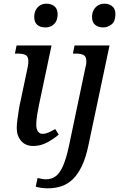

<svg xmlns="http://www.w3.org/2000/svg" viewBox="-20 -783 654 1043"><path d="M161 10Q118 10 94.5 -18Q71 -46 71 -87Q71 -106 74.5 -133Q78 -160 82.5 -188Q87 -216 92 -236L131 -421Q133 -430 133.5 -437.5Q134 -445 134 -450Q134 -477 118.5 -484.5Q103 -492 75 -492H61L70 -536H260L192 -214Q190 -202 186 -182Q182 -162 179.5 -141Q177 -120 177 -106Q177 -82 186 -69Q195 -56 211 -56Q227 -56 244 -63.5Q261 -71 280 -82L299 -52Q277 -32 239.5 -11Q202 10 161 10ZM226 -634Q199 -634 182.5 -648Q166 -662 166 -690Q166 -713 174.5 -729Q183 -745 198 -754Q213 -763 232 -763Q258 -763 275.5 -749Q293 -735 293 -706Q293 -680 283 -664Q273 -648 258 -641Q243 -634 226 -634ZM240 240Q222 240 204 237.5Q186 235 174 231L184 184Q192 186 205.5 188.5Q219 191 229 191Q262 191 284.5 173Q307 155 324 114.5Q341 74 355 8L445 -421Q448 -430 448.5 -437.5Q449 -445 449 -450Q449 -477 433.5 -484.5Q418 -492 390 -492H376L385 -536H575L460 8Q446 75 424.5 119.5Q403 164 375.5 190.5Q348 217 314 228.5Q280 240 240 240ZM541 -634Q514 -634 497 -648Q480 -662 480 -690Q480 -713 489 -729Q498 -745 513 -754Q528 -763 547 -763Q572 -763 589.5 -749Q607 -735 607 -706Q607 -667 586 -650.5Q565 -634 541 -634Z"/></svg>

Font: ET Text
Style: Italic
Weight: 470
Italic angle: -12°
Designer: Monotype Design Team
Foundry: Monotype Imaging Inc.
Version: Version 2.009